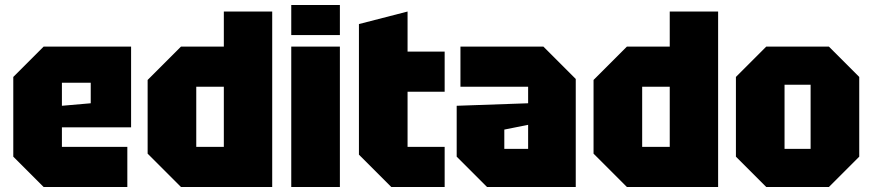

<svg xmlns="http://www.w3.org/2000/svg" viewBox="-20 -746 3481 766"><path d="M33 -121V-439L154 -560H503V-238H227V-160H488V0H154ZM227 -324 342 -334V-416H227Z M1066 -700V0H702L569 -133V-427L702 -560H873V-700ZM763 -160H873V-400H763Z M1142 0V-560H1336V0ZM1142 -606V-726H1336V-606Z M1412 -650 1606 -700V-540H1754V-380H1606V-160H1754V0H1541L1412 -129Z M1802 -121V-324L2087 -334V-400H1817V-560H2148L2277 -431V0H1923ZM1992 -229V-152H2087V-248Z M2845 -700V0H2481L2348 -133V-427L2481 -560H2652V-700ZM2542 -160H2652V-400H2542Z M2916 -121V-439L3037 -560H3287L3408 -439V-121L3287 0H3037ZM3110 -152H3214V-408H3110Z"/></svg>

Font: Tektur SemiCondensed ExtraBold
Style: Regular
Weight: 800
Width: 4
Designer: Adam Jagosz
Foundry: Adam Jagosz
Version: Version 1.005;gftools[0.9.30]